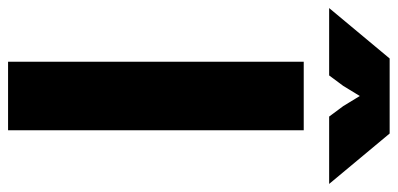

<svg xmlns="http://www.w3.org/2000/svg" viewBox="-308 -711 986 476"><g transform="rotate(90 185.0 -473.0)"><path d="M100 -733V0H270V-733ZM-33 -796H134L160 -831L185 -872L210 -831L236 -796H403L278 -946H92Z"/></g></svg>

Font: Kreadon Extra Bold
Style: Regular
Weight: 800
Designer: kohakuno
Foundry: StudioGnu
Version: Version 1.000;Glyphs 3.1.2 (3151)